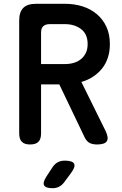

<svg xmlns="http://www.w3.org/2000/svg" viewBox="-20 -750 640 1010"><path d="M196 -413H322Q347 -413 368.5 -419.5Q390 -426 406 -439Q422 -452 431.5 -471.5Q441 -491 441 -518Q441 -571 406.5 -597Q372 -623 322 -623H241Q219 -623 207.5 -612Q196 -601 196 -579ZM196 -306V-48Q196 -18 182 -4Q168 10 138 10Q109 10 95 -4Q81 -18 81 -48V-642Q81 -687 102.5 -708.5Q124 -730 169 -730H322Q371 -730 414 -716.5Q457 -703 489.5 -675.5Q522 -648 540 -608.5Q558 -569 558 -518Q558 -478 547 -445.5Q536 -413 516 -388.5Q496 -364 468.5 -346Q441 -328 408 -319L535 -62Q553 -25 542 -7.5Q531 10 491 10Q468 10 452.5 2.5Q437 -5 426 -26L292 -306ZM224 179 256 130Q268 112 284 103.5Q300 95 320 95Q362 95 370 111.5Q378 128 353 161L316 211Q305 225 290 232.5Q275 240 257 240Q220 240 212 225Q204 210 224 179Z"/></svg>

Font: Maple Mono NL SemiBold
Style: Regular
Weight: 600
Monospace: yes
Designer: subframe7536
Version: Version 7.000